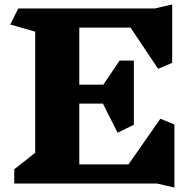

<svg xmlns="http://www.w3.org/2000/svg" viewBox="-20 -824 862 862"><path d="M685 0H44V-64L138 -138V-682L26 -714L62 -786H675L753 -804V-542L690 -515L566 -700H336V-444H444L517 -552H581V-264L508 -228L442 -359H336V-86H557L700 -291L763 -265V18Z"/></svg>

Font: Inknut Antiqua ExtraBold
Style: Regular
Weight: 800
Designer: Claus Eggers Sørensen
Foundry: Claus Eggers Sørensen
Version: Version 1.003; ttfautohint (v1.8.2) -l 8 -r 50 -G 200 -x 14 